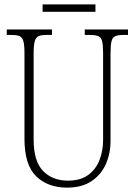

<svg xmlns="http://www.w3.org/2000/svg" viewBox="-20 -849 618 879"><path d="M287 10Q199 10 145.5 -42Q92 -94 92 -214V-607Q92 -643 87 -660.5Q82 -678 69.5 -683.5Q57 -689 33 -689H11V-714H218V-689H193Q169 -689 156.5 -683.5Q144 -678 139 -660Q134 -642 134 -605V-210Q134 -111 177 -66.5Q220 -22 291 -22Q349 -22 384.5 -48.5Q420 -75 436 -117.5Q452 -160 452 -207V-606Q452 -643 447.5 -660.5Q443 -678 430 -683.5Q417 -689 393 -689H368V-714H566V-689H545Q521 -689 508 -683.5Q495 -678 490.5 -660Q486 -642 486 -605V-205Q486 -145 464 -96.5Q442 -48 398 -19Q354 10 287 10ZM175 -795V-829H417V-795Z"/></svg>

Font: Noto Serif Lao Condensed ExtraLight
Style: Regular
Weight: 200
Width: 3
Designer: Monotype Design Team
Foundry: Monotype Imaging Inc.
Version: Version 2.003; ttfautohint (v1.8.4.7-5d5b)